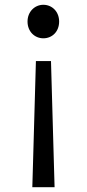

<svg xmlns="http://www.w3.org/2000/svg" viewBox="-20 -577 363 802"><path d="M115 205H208L205 101L193 -322H130L118 101ZM161 -417C198 -417 227 -445 227 -487C227 -528 198 -557 161 -557C125 -557 95 -528 95 -487C95 -445 125 -417 161 -417Z"/></svg>

Font: Noto Sans CJK KR Regular
Style: Regular
Weight: 400
Designer: Ryoko NISHIZUKA (kana & ideographs); Paul D. Hunt (Latin, Greek & Cyrillic); Wenlong ZHANG (bopomofo); Sandoll Communica
Foundry: Adobe Systems Incorporated
Version: Version 1.004;PS 1.004;hotconv 1.0.82;makeotf.lib2.5.63406